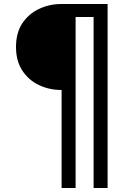

<svg xmlns="http://www.w3.org/2000/svg" viewBox="-20 -720 618 960"><path d="M288 -270Q226 -270 174 -295Q122 -320 91 -368Q60 -416 60 -485Q60 -555 91 -602.5Q122 -650 174 -675Q226 -700 288 -700H518V220H448V-635H358V220H288Z"/></svg>

Font: Von Book
Style: Regular
Weight: 400
Version: Version 4.000; ttfautohint (v1.8.4.7-5d5b)